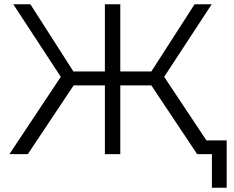

<svg xmlns="http://www.w3.org/2000/svg" viewBox="-20 -720 1092 897"><path d="M542 0H470V-321H324L110 0H24L264 -361L42 -700H122L323 -386H470V-700H542V-386H687L889 -700H969L747 -361L987 0H901L687 -321H542ZM970 0H902V-64H1039V157H970Z"/></svg>

Font: Modern
Style: Small
Weight: 400
Designer: Julieta Ulanovsky
Foundry: Julieta Ulanovsky
Version: Version 8.000